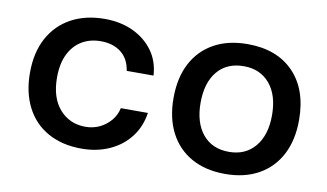

<svg xmlns="http://www.w3.org/2000/svg" viewBox="-63 -696 1427 839"><g transform="rotate(10 650.0 -276.0)"><path d="M338 12Q252 12 189 -23Q126 -58 92.5 -123Q59 -188 59 -276Q59 -366 94 -430.5Q129 -495 192.5 -529.5Q256 -564 341 -564Q411 -564 466 -538.5Q521 -513 555 -467Q589 -421 593 -357H474Q466 -410 430.5 -437.5Q395 -465 341 -465Q292 -465 255.5 -442.5Q219 -420 199 -378Q179 -336 179 -276Q179 -186 223.5 -135.5Q268 -85 338 -85Q372 -85 400.5 -98.5Q429 -112 449.5 -136Q470 -160 477 -192H597Q588 -130 552.5 -84Q517 -38 461.5 -13Q406 12 338 12Z M975 12Q888 12 825.5 -23Q763 -58 729.5 -122.5Q696 -187 696 -276Q696 -366 729.5 -430Q763 -494 825.5 -529Q888 -564 975 -564Q1105 -564 1179 -487.5Q1253 -411 1253 -276Q1253 -187 1219.5 -122.5Q1186 -58 1123.5 -23Q1061 12 975 12ZM975 -86Q1048 -86 1090.5 -137Q1133 -188 1133 -276Q1133 -365 1090.5 -415.5Q1048 -466 975 -466Q900 -466 858 -415.5Q816 -365 816 -276Q816 -188 858 -137Q900 -86 975 -86Z"/></g></svg>

Font: Azeret Mono Thin Medium
Style: Regular
Weight: 500
Version: Version 1.002